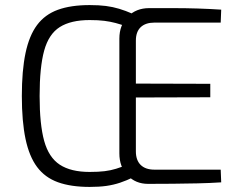

<svg xmlns="http://www.w3.org/2000/svg" viewBox="-20 -723 944 756"><path d="M333 -703Q370 -703 397 -699.5Q424 -696 449 -688.5Q474 -681 504 -668L480 -618Q456 -627 435 -632.5Q414 -638 390.5 -641Q367 -644 333 -644Q259 -644 215.5 -616.5Q172 -589 154 -524Q136 -459 136 -345Q136 -233 154 -168Q172 -103 215.5 -74.5Q259 -46 333 -46Q368 -46 392 -49Q416 -52 437 -58.5Q458 -65 483 -74L507 -26Q478 -12 452.5 -3.5Q427 5 399 9Q371 13 333 13Q259 13 208 -5.5Q157 -24 126 -65.5Q95 -107 80.5 -176Q66 -245 66 -345Q66 -445 80.5 -514Q95 -583 126 -624.5Q157 -666 208 -684.5Q259 -703 333 -703ZM567 -691Q615 -691 663 -691Q711 -691 758.5 -689.5Q806 -688 851 -685L849 -634H588Q553 -634 534 -616Q515 -598 515 -563V-127Q515 -92 534 -73.5Q553 -55 588 -55H849L851 -5Q805 -2 757 -1Q709 0 660 0.5Q611 1 563 1Q514 1 482 -32.5Q450 -66 450 -119V-571Q450 -624 483 -657.5Q516 -691 567 -691ZM467 -394 808 -393V-340L467 -339Z"/></svg>

Font: Exo 2 Light
Style: Regular
Weight: 300
Designer: Natanael Gama
Foundry: Natanael Gama
Version: Version 2.010